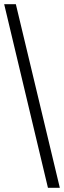

<svg xmlns="http://www.w3.org/2000/svg" viewBox="-20 -780 307 921"><path d="M210 121 0 -760H56L267 121Z"/></svg>

Font: Noto Serif Bengali SemiCondensed Medium
Style: Regular
Weight: 500
Width: 4
Designer: Juan Bruce, Universal Thirst, Indian Type Foundry and the Monotype Design Team.
Foundry: Monotype Imaging Inc.
Version: Version 2.003; ttfautohint (v1.8.4.7-5d5b)